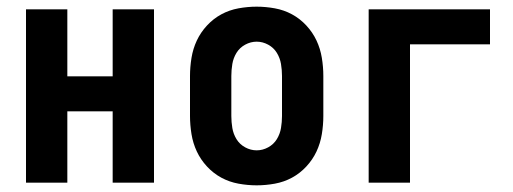

<svg xmlns="http://www.w3.org/2000/svg" viewBox="-20 -548 1540 576"><path d="M58 0V-520H182V-319H318V-520H442V0H318V-214H182V0Z M750 8Q723 8 695.5 3Q668 -2 644 -15Q620 -28 601 -48.5Q582 -69 570.5 -93.5Q559 -118 554.5 -145.5Q550 -173 550 -200V-320Q550 -347 554.5 -374.5Q559 -402 570.5 -426.5Q582 -451 601 -471.5Q620 -492 644 -505Q668 -518 695.5 -523Q723 -528 750 -528Q777 -528 804.5 -523Q832 -518 856 -505Q880 -492 899 -471.5Q918 -451 929.5 -426.5Q941 -402 945.5 -374.5Q950 -347 950 -320V-200Q950 -173 945.5 -145.5Q941 -118 929.5 -93.5Q918 -69 899 -48.5Q880 -28 856 -15Q832 -2 804.5 3Q777 8 750 8ZM750 -97Q768 -97 784.5 -106Q801 -115 810.5 -130.5Q820 -146 823 -164Q826 -182 826 -200V-320Q826 -338 823 -356Q820 -374 810.5 -389.5Q801 -405 784.5 -414Q768 -423 750 -423Q732 -423 715.5 -414Q699 -405 689.5 -389.5Q680 -374 677 -356Q674 -338 674 -320V-200Q674 -182 677 -164Q680 -146 689.5 -130.5Q699 -115 715.5 -106Q732 -97 750 -97Z M1086 0V-520H1450V-415H1210V0Z"/></svg>

Font: Iosevka SS18 Extrabold
Style: Regular
Weight: 800
Monospace: yes
Designer: Belleve Invis
Foundry: Belleve Invis
Version: Version 25.1.1; ttfautohint (v1.8.4)